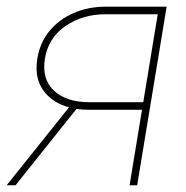

<svg xmlns="http://www.w3.org/2000/svg" viewBox="-31 -549 550 569"><path d="M375.5 0H353L436.5 -506.8H282.7Q213.9 -506.8 163.1 -471.9Q112.3 -437 102.1 -375.5Q92.3 -314.9 128.7 -280.5Q165 -246.1 234.9 -246.1H404.3L400.9 -223.6H233.4Q154.3 -223.6 111.3 -264.9Q68.4 -306.2 79.6 -375.5Q87.4 -422.9 115.7 -457.3Q144 -491.7 187.5 -510.5Q231 -529.3 283.7 -529.3H462.9ZM15.1 0H-11.2L180.2 -239.3H206.1Z"/></svg>

Font: Inter 24pt Thin
Style: Italic
Weight: 250
Italic angle: -9.3988°
Version: Version 4.001;git-66647c0bb